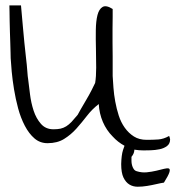

<svg xmlns="http://www.w3.org/2000/svg" viewBox="-20 -582 694 728"><path d="M601.6 110.4Q588.9 112.3 572.3 116.2Q555.7 120.1 537.6 123Q519.5 126 502 126Q484.4 126 470.7 117.7Q457 109.4 448.2 91.3Q439.5 73.2 439.5 40Q440.4 5.9 446.3 -12.7Q449.2 -21.5 452.1 -29.3Q426.8 -43 407.2 -64.5Q383.8 -87.9 370.1 -119.6Q356.4 -151.4 354.5 -187.5Q329.1 -168 309.6 -142.6Q290 -117.2 269.5 -94.2Q249 -71.3 223.1 -55.2Q197.3 -39.1 160.2 -39.1Q131.8 -39.1 110.8 -57.1Q89.8 -75.2 74.2 -105Q58.6 -134.8 48.8 -170.9Q39.1 -207 33.2 -243.2Q27.3 -279.3 24.4 -310.5Q21.5 -341.8 20.5 -361.3Q20.5 -368.2 20 -383.8Q19.5 -399.4 19 -419.4Q18.6 -439.5 17.6 -461.4Q16.6 -483.4 16.6 -502.9Q16.6 -522.5 16.1 -538.1Q15.6 -553.7 15.6 -561.5H59.6Q60.5 -550.8 62.5 -528.8Q64.5 -506.8 66.9 -479.5Q69.3 -452.1 72.3 -421.4Q75.2 -390.6 78.6 -362.8Q82 -335 83.5 -313Q85 -291 86.9 -280.3Q89.8 -256.8 93.8 -224.6Q97.7 -192.4 107.4 -162.6Q117.2 -132.8 135.3 -112.3Q153.3 -91.8 182.6 -91.8Q198.2 -91.8 209.5 -94.2Q220.7 -96.7 231 -103Q241.2 -109.4 251 -119.6Q260.7 -129.9 274.4 -146.5Q277.3 -152.3 286.6 -168.5Q295.9 -184.6 307.1 -203.6Q318.4 -222.7 327.6 -240.7Q336.9 -258.8 340.8 -267.6Q344.7 -291 344.7 -325.7Q344.7 -360.4 343.8 -397Q342.8 -433.6 343.3 -467.8Q343.8 -502 349.6 -524.9Q355.5 -547.9 369.1 -555.7Q382.8 -563.5 407.2 -547.9Q407.2 -538.1 407.2 -518.1Q407.2 -498 406.7 -473.1Q406.2 -448.2 406.7 -420.9Q407.2 -393.6 407.2 -368.2V-322.3Q407.2 -302.7 407.2 -293.9Q408.2 -274.4 410.2 -249Q412.1 -223.6 417 -196.8Q421.9 -169.9 430.2 -144Q438.5 -118.2 453.1 -97.7Q467.8 -77.1 487.8 -64.5Q507.8 -51.8 536.1 -51.8Q559.6 -51.8 580.1 -53.2Q600.6 -54.7 621.1 -66.4Q622.1 -65.4 623.5 -60.1Q625 -54.7 625 -53.7Q625 -37.1 613.3 -28.3Q601.6 -19.5 585 -16.1Q568.4 -12.7 551.3 -12.2Q534.2 -11.7 524.4 -11.7Q506.8 -11.7 489.3 -14.6V-11.7Q488.3 1 478.5 12.7V28.3Q478.5 36.1 480.5 43.9Q482.4 51.8 486.8 58.6Q491.2 65.4 499 67.4Q517.6 73.2 536.6 71.3Q555.7 69.3 572.3 65.4Q588.9 61.5 602.1 58.1Q615.2 54.7 620.6 57.1Q626 59.6 622.1 71.8Q618.2 84 601.6 110.4Z"/></svg>

Font: The Girl Next Door
Style: Regular
Weight: 400
Designer: Kimberly Geswein
Foundry: Kimberly Geswein
Version: Version 1.002 2010